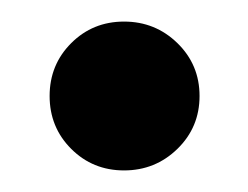

<svg xmlns="http://www.w3.org/2000/svg" viewBox="-20 -141 230 178"><path d="M95 -121Q66 -121 46 -101Q26 -81 26 -52Q26 -23 46 -3Q66 17 95 17Q124 17 144.5 -3Q165 -23 165 -52Q165 -81 144.5 -101Q124 -121 95 -121Z"/></svg>

Font: Advent Pro ExtraBold
Style: Regular
Weight: 800
Designer: VivaRado, Andreas Kalpakidis
Foundry: VivaRado, Andreas Kalpakidis
Version: Version 3.000